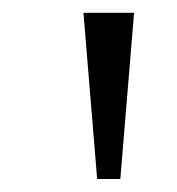

<svg xmlns="http://www.w3.org/2000/svg" viewBox="-20 -727 276 300"><path d="M110.4 -707H189.5L168 -447.3H131.8Z"/></svg>

Font: Pretendard JP Light
Style: Regular
Weight: 300
Designer: Base glyphs from Inter by Rasmus Andersson; Hangeul glyphs from Noto Sans CJK(Source Han Sans) by Jang Soo-young and Kan
Foundry: Kil Hyung-jin
Version: Version 1.309